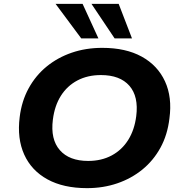

<svg xmlns="http://www.w3.org/2000/svg" viewBox="-20 -964 947 995"><path d="M431 11Q309 11 226 -34.5Q143 -80 105.5 -163Q68 -246 82 -357Q92 -440 128.5 -506.5Q165 -573 222 -619.5Q279 -666 352 -691Q425 -716 510 -716Q632 -716 714.5 -670.5Q797 -625 835 -542.5Q873 -460 858 -350Q848 -265 811.5 -198.5Q775 -132 718 -85.5Q661 -39 588 -14Q515 11 431 11ZM437 -130Q506 -130 559 -158.5Q612 -187 644.5 -239Q677 -291 686 -362Q699 -464 650.5 -519.5Q602 -575 503 -575Q434 -575 381 -547Q328 -519 295.5 -467.5Q263 -416 254 -344Q241 -242 290 -186Q339 -130 437 -130ZM574 -765 454 -944H595L664 -765ZM401 -765 268 -944H408L490 -765Z"/></svg>

Font: Nunito Sans 10pt SemiExpanded ExtraBold
Style: Italic
Weight: 800
Width: 6
Italic angle: -9°
Designer: Vernon Adams
Foundry: Vernon Adams
Version: Version 3.101;gftools[0.9.27]